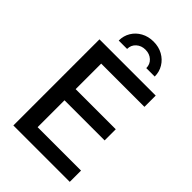

<svg xmlns="http://www.w3.org/2000/svg" viewBox="-276 -1047 1147 1147"><g transform="rotate(45 297.5 -473.5)"><path d="M72.8 0V-727.5H547.9V-632.3H182.6V-416.5H521.5V-322.3H182.6V-95.2H549.3V0ZM311 -946.8Q355.5 -946.8 389.6 -927.7Q423.8 -908.7 443.6 -876.2Q463.4 -843.8 463.4 -803.7H392.1Q392.1 -836.4 368.9 -857.4Q345.7 -878.4 311 -878.4Q276.9 -878.4 253.4 -857.4Q230 -836.4 230 -803.7H159.2Q159.2 -843.8 178.7 -876.2Q198.2 -908.7 232.7 -927.7Q267.1 -946.8 311 -946.8Z"/></g></svg>

Font: Inter 24pt Medium
Style: Regular
Weight: 500
Designer: Rasmus Andersson
Foundry: rsms
Version: Version 4.001;git-66647c0bb